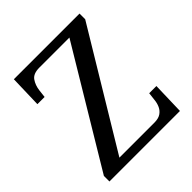

<svg xmlns="http://www.w3.org/2000/svg" viewBox="-194 -847 980 980"><g transform="rotate(-45 296.0 -357.0)"><path d="M36 0V-40L411 -664H194Q150 -664 133 -639.5Q116 -615 112 -582L107 -539H55L60 -714H534V-673L158 -50H410Q440 -50 457 -61.5Q474 -73 482.5 -91.5Q491 -110 493 -132L498 -175H550L545 0Z"/></g></svg>

Font: Noto Serif Sinhala
Style: Regular
Weight: 400
Designer: Jelle Bosma - Monotype Design Team
Foundry: Monotype Imaging Inc.
Version: Version 2.006